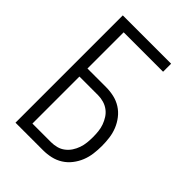

<svg xmlns="http://www.w3.org/2000/svg" viewBox="-215 -832 930 930"><g transform="rotate(45 250.0 -367.5)"><path d="M66 0V-735H397V-680H127V-432H255Q282 -432 308.5 -426Q335 -420 358 -405.5Q381 -391 398 -369Q415 -347 425 -322Q435 -297 438.5 -270Q442 -243 442 -216Q442 -189 438.5 -162Q435 -135 425 -110Q415 -85 398 -63Q381 -41 358 -26.5Q335 -12 308.5 -6Q282 0 255 0ZM127 -55H255Q274 -55 293 -60Q312 -65 327.5 -77Q343 -89 353.5 -105Q364 -121 370.5 -139.5Q377 -158 379 -177.5Q381 -197 381 -216Q381 -235 379 -254.5Q377 -274 370.5 -292Q364 -310 353.5 -326.5Q343 -343 327.5 -354.5Q312 -366 293 -371.5Q274 -377 255 -377H127Z"/></g></svg>

Font: Iosevka Fixed SS04 Light
Style: Regular
Weight: 300
Monospace: yes
Designer: Belleve Invis
Foundry: Belleve Invis
Version: Version 32.5.0